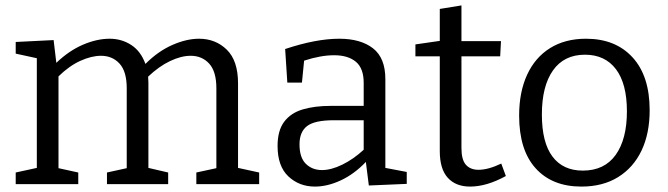

<svg xmlns="http://www.w3.org/2000/svg" viewBox="-20 -680 2465 709"><path d="M269 -43V0H38V-43L116 -60V-465L38 -482V-525L178 -532L188 -448Q235 -493 286.5 -515Q338 -537 385 -537Q429 -537 464.5 -514Q500 -491 517 -444Q564 -491 616.5 -514Q669 -537 715 -537Q776 -537 817.5 -496.5Q859 -456 859 -372V-60L937 -43V0H705V-43L779 -59V-354Q779 -416 752.5 -445Q726 -474 684 -474Q649 -474 608 -454.5Q567 -435 527 -397Q528 -386 528 -375V-60L601 -43V0H375V-43L448 -59V-354Q448 -416 421.5 -445Q395 -474 353 -474Q318 -474 277 -455.5Q236 -437 196 -398V-59Z M1342 5 1331 -82Q1288 -37 1238.5 -14Q1189 9 1143 9Q1085 9 1045 -28.5Q1005 -66 1005 -141Q1005 -198 1029.5 -230.5Q1054 -263 1098 -276Q1142 -289 1201 -289H1323V-374Q1323 -428 1294 -452Q1265 -476 1214 -476Q1164 -476 1103 -456L1095 -375H1041L1033 -499Q1090 -518 1140 -527.5Q1190 -537 1233 -537Q1312 -537 1357.5 -501.5Q1403 -466 1403 -388V-60L1482 -45V-1ZM1086 -147Q1086 -98 1109.5 -75Q1133 -52 1169 -52Q1203 -52 1244 -72Q1285 -92 1323 -127V-236H1213Q1142 -236 1114 -214.5Q1086 -193 1086 -147Z M1716 9Q1663 9 1633.5 -23.5Q1604 -56 1604 -122V-472H1514V-516L1604 -529V-647L1684 -660V-528H1830L1827 -472H1684V-133Q1684 -90 1700.5 -71.5Q1717 -53 1747 -53Q1783 -53 1831 -76L1848 -30Q1777 9 1716 9Z M2144 -537Q2253 -537 2316 -468Q2379 -399 2379 -273Q2379 -187 2349 -124Q2319 -61 2262.5 -26Q2206 9 2127 9Q2019 9 1958 -58.5Q1897 -126 1897 -253Q1897 -340 1926.5 -404Q1956 -468 2011.5 -502.5Q2067 -537 2144 -537ZM2140 -478Q2063 -478 2022 -420Q1981 -362 1981 -257Q1981 -154 2020 -102Q2059 -50 2132 -50Q2212 -50 2253.5 -108Q2295 -166 2295 -269Q2295 -371 2254.5 -424.5Q2214 -478 2140 -478Z"/></svg>

Font: Bitter
Style: Regular
Weight: 400
Designer: Sol Matas, and Bitter project Authors
Foundry: Sol Matas
Version: Version 2.001